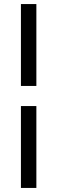

<svg xmlns="http://www.w3.org/2000/svg" viewBox="-20 -795 282 945"><path d="M159 -273V130H83V-273ZM159 -775V-372H83V-775Z"/></svg>

Font: Raleway Thin Medium
Style: Regular
Weight: 500
Version: Version 4.026